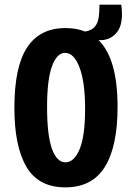

<svg xmlns="http://www.w3.org/2000/svg" viewBox="-20 -794 557 828"><path d="M262 14Q146 14 94 -74.5Q42 -163 42 -329Q42 -506 97 -589.5Q152 -673 262 -673Q310 -673 347 -658Q377 -663 390 -680Q403 -697 406 -721.5Q409 -746 409 -774H503Q514 -692 484.5 -655Q455 -618 405 -621Q487 -541 487 -333Q487 -162 432 -74Q377 14 262 14ZM262 -94Q300 -94 323.5 -151Q347 -208 347 -325Q347 -440 323 -503Q299 -566 261 -566Q225 -566 204 -508Q183 -450 183 -332Q183 -211 204 -152.5Q225 -94 262 -94Z"/></svg>

Font: Bricolage Grotesque 12pt Condensed Bricolage Grotesque 10pt Condensed Regular
Style: Bold
Weight: 700
Width: 3
Designer: Mathieu Triay
Foundry: Atelier Triay
Version: Version 1.001; ttfautohint (v1.8.4.7-5d5b);gftools[0.9.33.de